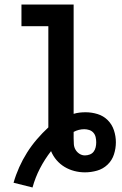

<svg xmlns="http://www.w3.org/2000/svg" viewBox="-20 -755 540 850"><path d="M124 75 40 54Q50 19 65 -14.5Q80 -48 99.5 -79Q119 -110 143 -138Q167 -166 194 -191V-639H75V-735H306V-251Q319 -255 332 -256.5Q345 -258 359 -258Q386 -258 412 -250Q438 -242 457 -223Q476 -204 484.5 -178Q493 -152 493 -125Q493 -125 493 -125Q493 -125 493 -125Q493 -125 493 -125Q493 -125 493 -125Q493 -98 484.5 -71.5Q476 -45 456 -26Q436 -7 409.5 0.5Q383 8 356 8Q332 8 309 2Q286 -4 266 -16Q246 -28 230.5 -46Q215 -64 206 -86Q178 -50 157 -9.5Q136 31 124 75ZM356 -67Q367 -67 377.5 -71Q388 -75 394.5 -83.5Q401 -92 403.5 -103Q406 -114 406 -125Q406 -125 406 -125Q406 -125 406 -125Q406 -125 406 -125Q406 -125 406 -125Q406 -136 403.5 -147.5Q401 -159 393.5 -167.5Q386 -176 375 -179.5Q364 -183 353 -183Q341 -183 329 -180Q317 -177 306 -171Q306 -164 306 -156.5Q306 -149 306 -142Q306 -129 307 -116Q308 -103 314.5 -92Q321 -81 332 -74Q343 -67 356 -67Z"/></svg>

Font: Iosevka Slab
Style: Bold
Weight: 700
Monospace: yes
Designer: Belleve Invis
Foundry: Belleve Invis
Version: Version 11.1.1; ttfautohint (v1.8.3)